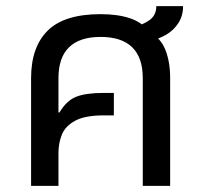

<svg xmlns="http://www.w3.org/2000/svg" viewBox="-20 -604 668 624"><path d="M81 0V-350Q81 -451 135 -504.5Q189 -558 307 -558Q363 -558 403 -544.5Q443 -531 466 -499Q502 -481 517.5 -442Q533 -403 533 -350V0H444V-350Q444 -417 409.5 -450.5Q375 -484 307 -484Q239 -484 204.5 -450.5Q170 -417 170 -350V-239L173 -238Q196 -277 227.5 -289.5Q259 -302 317 -302H350V-229H317Q257 -229 225 -212Q193 -195 181.5 -167.5Q170 -140 170 -106V0ZM466 -471 416 -518Q442 -522 465 -538Q488 -554 488 -584H575Q575 -553 560 -529.5Q545 -506 520.5 -491.5Q496 -477 466 -471Z"/></svg>

Font: Noto Sans Thai
Style: Regular
Weight: 400
Designer: Monotype Design Team
Foundry: Monotype Imaging Inc.
Version: Version 2.001